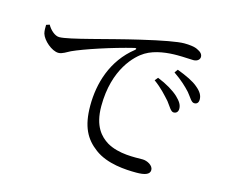

<svg xmlns="http://www.w3.org/2000/svg" viewBox="-100 -849 1199 997"><g transform="rotate(15 500.0 -350.5)"><path d="M767 -395C787 -369 798 -346 813 -346C828 -346 837 -356 837 -372C837 -392 827 -409 803 -432C778 -455 739 -479 689 -499L675 -482C718 -451 745 -419 767 -395ZM857 -468C878 -443 888 -420 904 -420C919 -420 927 -429 927 -446C927 -467 917 -486 890 -508C867 -528 827 -547 777 -566L764 -548C809 -517 834 -493 857 -468ZM74 -620C88 -594 115 -570 138 -570C190 -570 383 -628 547 -666C662 -693 740 -707 774 -707C801 -707 829 -704 845 -696C867 -686 876 -675 876 -661C876 -647 863 -635 842 -635C822 -635 793 -638 755 -638C707 -638 638 -632 587 -601C542 -574 442 -481 442 -281C442 -172 487 -127 527 -102C593 -63 681 -69 721 -69C745 -69 779 -52 779 -27C779 -3 752 6 707 6C649 6 549 1 481 -50C419 -96 386 -156 386 -269C386 -387 423 -519 536 -608C543 -614 542 -620 530 -617C419 -590 277 -543 216 -515C197 -506 176 -490 155 -490C119 -490 69 -534 59 -568C55 -584 56 -599 56 -614Z"/></g></svg>

Font: Noto Serif CJK KR
Style: Regular
Weight: 400
Designer: Ryoko NISHIZUKA 西塚涼子 (kana & ideographs); Frank Grießhammer (Latin, Greek & Cyrillic); Wenlong ZHANG 张文龙 (bopomofo); San
Foundry: Adobe
Version: Version 2.001;hotconv 1.1.0;makeotfexe 2.6.0